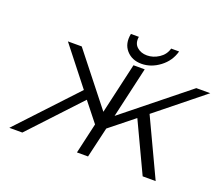

<svg xmlns="http://www.w3.org/2000/svg" viewBox="-140 -1105 1536 1318"><g transform="rotate(20 628.0 -445.5)"><path d="M605 -891H663Q655 -843 684 -816.5Q713 -790 758 -790Q803 -790 844.5 -817Q886 -844 899 -891H957Q937 -817 874.5 -770Q812 -723 742 -723Q672 -723 631 -770Q590 -817 605 -891ZM41 0 433 -419 216 -695H317L610 -324L695 -695H777L692 -324L1154 -695H1256L913 -419L1110 0H1015L844 -363H843L668 -223L616 0H535L586 -223L475 -363L136 0Z"/></g></svg>

Font: Coval
Style: Light Italic
Weight: 300
Foundry: Context Ltd
Version: Version 001.000